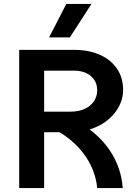

<svg xmlns="http://www.w3.org/2000/svg" viewBox="-20 -950 690 970"><path d="M167 -282V-386H338Q377 -386 407 -399.5Q437 -413 454 -437.5Q471 -462 471 -494Q471 -525 456 -547Q441 -569 415 -581Q389 -593 356 -593H167V-698H356Q427 -698 482.5 -674Q538 -650 570 -604.5Q602 -559 602 -494Q602 -454 583 -416Q564 -378 529 -347.5Q494 -317 444 -299.5Q394 -282 331 -282ZM77 0V-698H203V0ZM471 0Q467 -46 449 -91.5Q431 -137 398.5 -179Q366 -221 319 -256.5Q272 -292 209 -318L349 -348Q412 -316 458 -276Q504 -236 534.5 -190.5Q565 -145 581 -96.5Q597 -48 600 0ZM228 -761 315 -930H442L333 -761Z"/></svg>

Font: Azeret Mono Medium
Style: Regular
Weight: 500
Designer: Martin Vácha
Foundry: Displaay
Version: Version 1.002